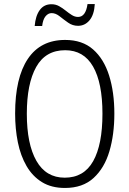

<svg xmlns="http://www.w3.org/2000/svg" viewBox="-20 -922 642 952"><path d="M547 -358Q547 -255 522.5 -172Q498 -89 444 -39.5Q390 10 302 10Q235 10 188 -19Q141 -48 111.5 -99Q82 -150 68.5 -216.5Q55 -283 55 -359Q55 -536 118 -630Q181 -724 303 -724Q388 -724 441.5 -677Q495 -630 521 -547.5Q547 -465 547 -358ZM113 -358Q113 -208 160.5 -124.5Q208 -41 301 -41Q396 -41 442 -123Q488 -205 488 -358Q488 -511 441.5 -592Q395 -673 303 -673Q206 -673 159.5 -590Q113 -507 113 -358ZM152 -793Q156 -843 177 -872Q198 -901 235 -901Q256 -901 273 -891.5Q290 -882 305.5 -869.5Q321 -857 336 -847.5Q351 -838 367 -838Q405 -838 414 -902H450Q447 -849 424 -821.5Q401 -794 367 -794Q340 -794 318 -809.5Q296 -825 276 -841Q256 -857 236 -857Q219 -857 206 -841.5Q193 -826 189 -793Z"/></svg>

Font: Noto Sans Lao Condensed Light
Style: Regular
Weight: 300
Width: 3
Designer: Monotype Design Team
Foundry: Monotype Imaging Inc.
Version: Version 2.003; ttfautohint (v1.8.4.7-5d5b)